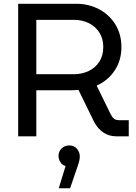

<svg xmlns="http://www.w3.org/2000/svg" viewBox="-20 -720 718 1014"><path d="M76 0V-700H383Q448.8 -700 502.9 -671.3Q557 -642.6 589.1 -591.2Q621.2 -539.8 621.2 -471.4Q621.2 -401 585.6 -347.7Q550 -294.4 490.4 -267.8L564.8 -116.2Q572.8 -100.2 582.6 -92.7Q592.4 -85.2 609.6 -85.2H660V0H595.2Q556 0 526.5 -19.8Q497 -39.6 478.2 -74L394.4 -245.2Q383.8 -244.4 372.3 -243.8Q360.8 -243.2 349.4 -243.2H171.8V0ZM171.8 -328H369.6Q412.8 -328 448.2 -344.9Q483.6 -361.8 504.5 -394Q525.4 -426.2 525.4 -471.4Q525.4 -516.6 504.2 -549Q483 -581.4 448.1 -598.3Q413.2 -615.2 371.2 -615.2H171.8ZM290.2 274.4 326.4 156.8Q307.8 151.2 298.4 135.6Q289 120 289 103.2Q289 79.6 305.6 63.8Q322.2 48 345.4 48Q371.4 48 386.4 65.7Q401.4 83.4 401.4 106.2Q401.4 127.2 389.8 158.4L350.2 274.4Z"/></svg>

Font: MuseoModerno Thin
Style: Regular
Weight: 100
Designer: Pablo Cosgaya, Héctor Gatti, Marcela Romero, and the Authors of The MuseoModerno Project.
Foundry: Omnibus-Type Team
Version: Version 1.003